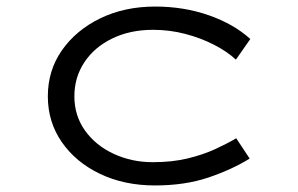

<svg xmlns="http://www.w3.org/2000/svg" viewBox="-20 -556 911 586"><path d="M453 10Q359 10 285 -25.5Q211 -61 168.5 -122.5Q126 -184 126 -262Q126 -341 169 -402.5Q212 -464 286 -500Q360 -536 454 -536Q541 -536 617 -509.5Q693 -483 744 -437L700 -374Q673 -399 633 -419.5Q593 -440 545.5 -452.5Q498 -465 447 -465Q377 -465 322.5 -438.5Q268 -412 237.5 -366Q207 -320 207 -262Q207 -203 239.5 -157.5Q272 -112 327 -86.5Q382 -61 446 -61Q506 -61 553 -72.5Q600 -84 636 -100.5Q672 -117 701 -134L742 -72Q687 -38 615.5 -14Q544 10 453 10Z"/></svg>

Font: Lexend Zetta Light
Style: Regular
Weight: 300
Designer: Bonnie Shaver-Troup, Thomas Jockin
Foundry: Lexend
Version: Version 1.007